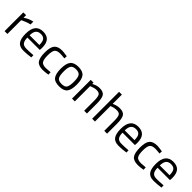

<svg xmlns="http://www.w3.org/2000/svg" viewBox="346 -2165 3621 3621"><g transform="rotate(45 2156.5 -354.0)"><path d="M72 0V-500H146V-432Q233 -492 329 -511V-435Q287 -427 241.5 -410Q196 -393 172 -380L147 -367V0Z M748 -62 777 -65 779 -6Q665 10 584 10Q476 10 431 -52.5Q386 -115 386 -247Q386 -510 595 -510Q696 -510 746 -453.5Q796 -397 796 -276L792 -219H462Q462 -136 492 -96Q522 -56 596.5 -56Q671 -56 748 -62ZM721 -279Q721 -371 691.5 -409Q662 -447 595.5 -447Q529 -447 495.5 -407Q462 -367 461 -279Z M1100 -510Q1133 -510 1212 -498L1236 -495L1233 -434Q1153 -443 1115 -443Q1030 -443 999.5 -402.5Q969 -362 969 -252.5Q969 -143 997.5 -100Q1026 -57 1116 -57L1234 -66L1237 -4Q1144 10 1098 10Q981 10 936.5 -50Q892 -110 892 -252.5Q892 -395 940 -452.5Q988 -510 1100 -510Z M1321 -251Q1321 -388 1370 -449Q1419 -510 1535.5 -510Q1652 -510 1700.5 -449Q1749 -388 1749 -251Q1749 -114 1703 -52Q1657 10 1535 10Q1413 10 1367 -52Q1321 -114 1321 -251ZM1398 -252.5Q1398 -143 1424.5 -99Q1451 -55 1535.5 -55Q1620 -55 1646 -98.5Q1672 -142 1672 -252Q1672 -362 1643 -403.5Q1614 -445 1535.5 -445Q1457 -445 1427.5 -403.5Q1398 -362 1398 -252.5Z M1946 0H1871V-500H1945V-465Q2026 -510 2100 -510Q2200 -510 2234.5 -456Q2269 -402 2269 -264V0H2195V-262Q2195 -366 2174.5 -404.5Q2154 -443 2087 -443Q2055 -443 2019.5 -433.5Q1984 -424 1965 -415L1946 -406Z M2483 0H2408V-718H2483V-472Q2563 -510 2637 -510Q2737 -510 2771.5 -456Q2806 -402 2806 -264V0H2731V-262Q2731 -366 2710.5 -404.5Q2690 -443 2624 -443Q2561 -443 2502 -420L2483 -413Z M3285 -62 3314 -65 3316 -6Q3202 10 3121 10Q3013 10 2968 -52.5Q2923 -115 2923 -247Q2923 -510 3132 -510Q3233 -510 3283 -453.5Q3333 -397 3333 -276L3329 -219H2999Q2999 -136 3029 -96Q3059 -56 3133.5 -56Q3208 -56 3285 -62ZM3258 -279Q3258 -371 3228.5 -409Q3199 -447 3132.5 -447Q3066 -447 3032.5 -407Q2999 -367 2998 -279Z M3637 -510Q3670 -510 3749 -498L3773 -495L3770 -434Q3690 -443 3652 -443Q3567 -443 3536.5 -402.5Q3506 -362 3506 -252.5Q3506 -143 3534.5 -100Q3563 -57 3653 -57L3771 -66L3774 -4Q3681 10 3635 10Q3518 10 3473.5 -50Q3429 -110 3429 -252.5Q3429 -395 3477 -452.5Q3525 -510 3637 -510Z M4220 -62 4249 -65 4251 -6Q4137 10 4056 10Q3948 10 3903 -52.5Q3858 -115 3858 -247Q3858 -510 4067 -510Q4168 -510 4218 -453.5Q4268 -397 4268 -276L4264 -219H3934Q3934 -136 3964 -96Q3994 -56 4068.5 -56Q4143 -56 4220 -62ZM4193 -279Q4193 -371 4163.5 -409Q4134 -447 4067.5 -447Q4001 -447 3967.5 -407Q3934 -367 3933 -279Z"/></g></svg>

Font: Titillium Web
Style: Regular
Weight: 400
Version: Version 1.002;PS 57.000;hotconv 1.0.70;makeotf.lib2.5.55311